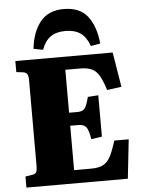

<svg xmlns="http://www.w3.org/2000/svg" viewBox="-63 -1025 787 1073"><g transform="rotate(-5 330.5 -488.0)"><path d="M41 0V-62L77 -68Q96 -70 102 -80Q108 -90 108 -121V-597Q108 -622 101 -632Q94 -642 74 -644L41 -648V-710H587L619 -515L538 -504Q521 -558 504 -586.5Q487 -615 462 -626Q437 -637 396 -637H315V-396H362Q391 -396 403 -411.5Q415 -427 427 -475L486 -479V-247L426 -238Q418 -288 405 -305.5Q392 -323 361 -323H315V-74H411Q453 -74 478 -87Q503 -100 519.5 -131.5Q536 -163 553 -219H634L610 0ZM335 -976Q425 -976 469 -919.5Q513 -863 522 -766L469 -757Q450 -809 417.5 -831Q385 -853 334 -853Q282 -853 250 -830Q218 -807 201 -759L148 -769Q158 -863 203.5 -919.5Q249 -976 335 -976Z"/></g></svg>

Font: Literata 36pt ExtraBold
Style: Regular
Weight: 800
Designer: Latin by Veronika Burian and Jose Scaglione. Greek by Irene Vlachou. Cyrillic by Vera Evstafieva.
Foundry: TypeTogether
Version: Version 3.002